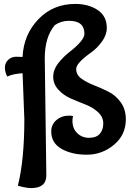

<svg xmlns="http://www.w3.org/2000/svg" viewBox="-20 -770 691 978"><path d="M104 -163Q104 -181 95 -397Q46 -394 17 -380Q5 -402 5 -426Q5 -450 22 -465.5Q39 -481 62 -481Q85 -481 95 -480Q100 -593 175 -671.5Q250 -750 363 -750Q431 -750 477.5 -719Q524 -688 524 -628Q524 -592 499.5 -558.5Q475 -525 446 -504Q368 -449 368 -419Q368 -389 394 -370Q420 -351 457 -336.5Q494 -322 531.5 -303.5Q569 -285 595 -249Q621 -213 621 -162Q621 -83 560.5 -32.5Q500 18 422.5 18Q345 18 293 -12Q241 -42 241 -100Q241 -136 267.5 -158.5Q294 -181 332 -181Q340 -181 352 -179Q349 -165 349 -156Q349 -115 373.5 -91.5Q398 -68 434 -68Q470 -68 488 -88Q506 -108 506 -141Q506 -174 479.5 -198.5Q453 -223 415.5 -237.5Q378 -252 341 -268Q304 -284 277.5 -313Q251 -342 251 -378.5Q251 -415 276 -447Q301 -479 330 -502Q410 -564 410 -597.5Q410 -631 390.5 -647.5Q371 -664 331 -664Q291 -664 259 -642Q208 -581 208 -473L216 123Q216 188 139 188Q113 188 71 176Q104 45 104 -163Z"/></svg>

Font: Salsa
Style: Regular
Weight: 400
Designer: John Vargas Beltrn
Foundry: John Vargas Beltran
Version: Version 1.002